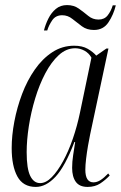

<svg xmlns="http://www.w3.org/2000/svg" viewBox="-20 -726 476 756"><path d="M121 10Q71 10 48.5 -31Q26 -72 26 -143Q26 -192 36.5 -247.5Q47 -303 67 -356Q87 -409 117 -452Q147 -495 186 -520.5Q225 -546 272 -546Q304 -546 325 -534Q346 -522 359 -507L399 -535H407L335 -197Q331 -178 326.5 -152Q322 -126 319 -100.5Q316 -75 316 -58Q316 -8 348 -8Q362 -8 376 -17Q390 -26 406 -43L412 -35Q395 -17 374.5 -3.5Q354 10 325 10Q293 10 278.5 -10Q264 -30 264 -65Q264 -89 268 -115Q272 -141 276 -167H273Q236 -70 198.5 -30Q161 10 121 10ZM138 -5Q161 -5 184 -28.5Q207 -52 228.5 -91.5Q250 -131 267 -180.5Q284 -230 295 -283L340 -499Q330 -517 312.5 -526.5Q295 -536 276 -536Q241 -536 211.5 -509Q182 -482 158.5 -437.5Q135 -393 118.5 -338.5Q102 -284 93.5 -229Q85 -174 85 -127Q85 -62 99 -33.5Q113 -5 138 -5ZM350 -608Q322 -608 302.5 -622.5Q283 -637 265 -651.5Q247 -666 225 -666Q199 -666 185.5 -646Q172 -626 166 -606H153Q159 -630 170.5 -653Q182 -676 200 -691Q218 -706 244 -706Q271 -706 290.5 -692Q310 -678 327.5 -663.5Q345 -649 368 -649Q391 -649 404 -665.5Q417 -682 424 -705H436Q427 -668 407 -638Q387 -608 350 -608Z"/></svg>

Font: Noto Serif Display ExtraCondensed Light
Style: Italic
Weight: 300
Width: 2
Italic angle: -12°
Designer: Monotype Design Team
Foundry: Monotype Imaging Inc.
Version: Version 2.009